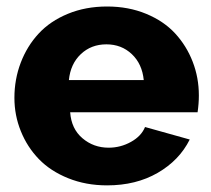

<svg xmlns="http://www.w3.org/2000/svg" viewBox="-20 -555 644 585"><path d="M306.2 9.8Q241.7 9.8 187.7 -12Q133.8 -33.7 98.4 -70.3Q63 -106.9 43.5 -155.3Q23.9 -203.6 23.9 -256.8Q23.9 -313.5 43.2 -364Q62.5 -414.6 97.7 -452.6Q132.8 -490.7 186.8 -512.9Q240.7 -535.2 306.2 -535.2Q371.6 -535.2 425.3 -512.9Q479 -490.7 513.7 -453.1Q548.3 -415.5 567.1 -366.9Q585.9 -318.4 585.9 -264.2Q585.9 -239.3 582 -212.9H193.8Q197.3 -162.6 231.2 -133.8Q265.1 -105 311 -105Q347.2 -105 378.9 -122.6Q410.6 -140.1 421.9 -168L558.1 -129.9Q526.4 -66.4 460.4 -28.3Q394.5 9.8 306.2 9.8ZM189.9 -311H418Q413.1 -360.4 381.6 -390.1Q350.1 -419.9 304.2 -419.9Q257.8 -419.9 226.3 -390.1Q194.8 -360.4 189.9 -311Z"/></svg>

Font: Rawline ExtraBold
Style: Regular
Weight: 800
Designer: Matt McInerney, Pablo Impallari, Rodrigo Fuenzalida
Foundry: Matt McInerney, Pablo Impallari, Rodrigo Fuenzalida
Version: Version 4.020;PS 004.020;hotconv 1.0.88;makeotf.lib2.5.64775